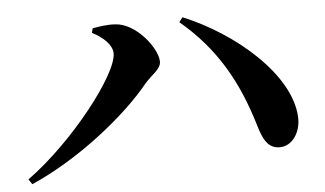

<svg xmlns="http://www.w3.org/2000/svg" viewBox="-42 -660 1084 640"><g transform="rotate(-5 500.0 -340.5)"><path d="M30.2 -101.9 41.8 -85C200.4 -154.2 362.5 -283.1 447.4 -387.2C469.5 -413.3 501.1 -429.6 501.1 -455.1C501.1 -499.5 433.2 -587.8 364.3 -591.6C338.7 -593.8 307 -588.9 287.5 -585.1L283.6 -570.2C320.9 -551.2 349.7 -524 349.7 -495.7C349.7 -425.7 186.2 -214.7 30.2 -101.9ZM875.6 -135.8C916.8 -136.5 945.9 -180.2 943.8 -230.1C937.5 -374.3 759.2 -525.9 588.8 -595.7L576.9 -580.2C697.1 -479.7 761.2 -361.3 804.3 -218.6C818.8 -168 834.7 -135 875.6 -135.8Z"/></g></svg>

Font: Source Han Serif TW VF
Style: Regular
Weight: 250
Designer: Ryoko NISHIZUKA 西塚涼子 (kana & ideographs); Frank Grießhammer (Latin, Greek & Cyrillic); Wenlong ZHANG 张文龙 (bopomofo); San
Foundry: Adobe
Version: Version 2.002;hotconv 1.1.0;makeotfexe 2.6.0